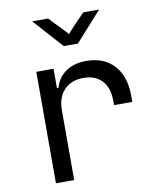

<svg xmlns="http://www.w3.org/2000/svg" viewBox="-88 -864 775 933"><g transform="rotate(-10 300.0 -397.5)"><path d="M112 -550H197V-455H205Q218 -504 259 -532Q300 -560 360 -560Q447 -560 496.5 -505.5Q546 -451 546 -356V-325H456V-345Q456 -410 423.5 -445.5Q391 -481 331 -481Q272 -481 237 -444.5Q202 -408 202 -345V0H112ZM135 -795H213L269 -737Q278 -728 283.5 -722Q289 -716 293 -712Q297 -707 299 -704H302Q304 -707 308 -712Q312 -716 317.5 -722.5Q323 -729 332 -738L387 -795H465L335 -650H265Z"/></g></svg>

Font: JetBrainsMono NF
Style: Regular
Weight: 400
Monospace: yes
Designer: Philipp Nurullin, Konstantin Bulenkov
Foundry: JetBrains
Version: Version 1.0.2; ttfautohint (v1.8.3)